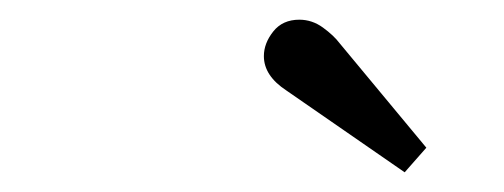

<svg xmlns="http://www.w3.org/2000/svg" viewBox="-20 -755 512 195"><path d="M271 -663Q248 -678 248 -698Q248 -711 257.5 -723Q267 -735 284 -735Q297 -735 308 -727Q319 -719 325 -711L413 -605L391 -580Z"/></svg>

Font: Taviraj
Style: Italic
Weight: 400
Italic angle: -12°
Designer: Katatrad Team
Foundry: CadsonDemak
Version: Version 1.001